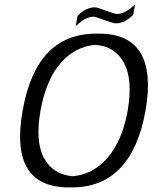

<svg xmlns="http://www.w3.org/2000/svg" viewBox="-20 -815 667 839"><path d="M562 -750Q539 -728 521 -720.5Q503 -713 486 -713Q479 -713 465 -717.5Q451 -722 436 -727.5Q421 -733 407.5 -737.5Q394 -742 387 -742Q372 -742 354 -733Q336 -724 311 -701L319 -747Q342 -768 360 -775.5Q378 -783 394 -783Q401 -783 414.5 -778.5Q428 -774 443 -768.5Q458 -763 472 -758.5Q486 -754 493 -754Q508 -754 526 -763Q544 -772 570 -795ZM616 -332Q586 -164 505 -80Q424 4 294 4H281Q19 4 79 -332Q138 -668 400 -668H413Q543 -668 594 -584Q645 -500 616 -332ZM538 -332Q561 -468 522 -540Q483 -612 398 -619Q354 -616 315.5 -596Q277 -576 245.5 -540Q214 -504 191.5 -451.5Q169 -399 157 -332Q133 -196 172.5 -124Q212 -52 297 -45Q340 -48 378.5 -68Q417 -88 448.5 -124Q480 -160 503 -212Q526 -264 538 -332Z"/></svg>

Font: Jura
Style: Italic
Weight: 400
Designer: Ed Merritt
Foundry: Ten by Twenty
Version: Version 1.007